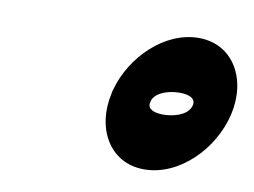

<svg xmlns="http://www.w3.org/2000/svg" viewBox="-50 -1051 666 503"><g transform="rotate(10 282.5 -800.0)"><path d="M560 -800C582 -896 534 -982 442 -982C352 -982 269 -901 244 -809C243 -806 242 -803 242 -800C220 -704 268 -618 360 -618C453 -618 538 -704 560 -800ZM347 -800C357 -823 391 -832 418 -832C444 -832 465 -823 455 -800C445 -777 411 -768 384 -768C361 -768 343 -775 345 -791C346 -794 346 -797 347 -800Z"/></g></svg>

Font: Nupuram Black Oblique
Style: Regular
Weight: 900
Designer: Santhosh Thottingal (santhosh.thottingal@gmail.com)
Foundry: SMC
Version: Version 1.000